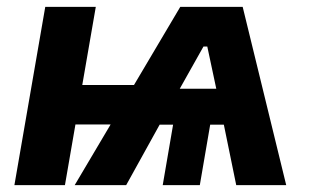

<svg xmlns="http://www.w3.org/2000/svg" viewBox="-20 -540 903 560"><path d="M112 -520H259.4L169.4 0H22ZM203.8 -292H384L364.2 -177H184ZM814.8 0H669L626.6 -207L584.6 -404.2H573.4L458.8 -200.2L348 0H197.8L505.8 -520H687.8ZM392.8 -281.2H677.4L692.4 -176.4H362.6ZM562.8 0H454.6L487.6 -192.4H595.8Z"/></svg>

Font: Fixel Italic Variable Display Thin
Style: Italic
Weight: 100
Italic angle: -10°
Designer: AlfaBravo + MacPaw
Foundry: Kyrylo Tkachov, Marchela Mozhyna, Serhii Makarenko, Maria Weinstein, Zakhar Kryvoshyya
Version: Version 1.210;Glyphs 3.2 (3217)